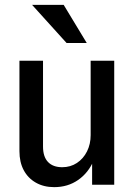

<svg xmlns="http://www.w3.org/2000/svg" viewBox="-20 -760 556 790"><path d="M203 10Q160 10 127.5 -8.5Q95 -27 77.5 -60Q60 -93 60 -138V-510H157V-157Q157 -115 177.5 -93.5Q198 -72 236 -72Q270 -72 296.5 -89.5Q323 -107 338 -137Q353 -167 353 -204L366 -101Q344 -49 301.5 -19.5Q259 10 203 10ZM359 0V-106H353V-510H450V0ZM254 -583 112 -740H242L337 -583Z"/></svg>

Font: Instrument Sans SemiCondensed Medium
Style: Regular
Weight: 500
Width: 4
Designer: Rodrigo Fuenzalida
Foundry: fragTYPE
Version: Version 1.000;gftools[0.9.28]